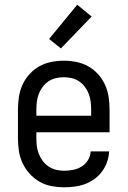

<svg xmlns="http://www.w3.org/2000/svg" viewBox="-20 -785 540 813"><path d="M252 8Q225 8 198 3Q171 -2 147.5 -15.5Q124 -29 105.5 -49.5Q87 -70 75.5 -94.5Q64 -119 60 -146Q56 -173 56 -200V-320Q56 -347 60 -374Q64 -401 75 -425.5Q86 -450 104.5 -470.5Q123 -491 146 -504Q169 -517 196 -522.5Q223 -528 250 -528Q277 -528 304 -522.5Q331 -517 354 -504Q377 -491 395.5 -470.5Q414 -450 425 -425.5Q436 -401 440 -374Q444 -347 444 -320V-225H134V-200Q134 -183 136 -166Q138 -149 144.5 -133Q151 -117 161.5 -103Q172 -89 186.5 -79.5Q201 -70 218 -66Q235 -62 252 -62Q271 -62 290.5 -66Q310 -70 326 -80Q342 -90 352.5 -107Q363 -124 364 -144H442Q441 -121 433.5 -99.5Q426 -78 412.5 -59.5Q399 -41 380.5 -27.5Q362 -14 341 -6Q320 2 297 5Q274 8 252 8ZM366 -295V-320Q366 -337 364 -354Q362 -371 356 -387Q350 -403 339.5 -417Q329 -431 315 -440.5Q301 -450 284 -454Q267 -458 250 -458Q233 -458 216 -454Q199 -450 185 -440.5Q171 -431 160.5 -417Q150 -403 144 -387Q138 -371 136 -354Q134 -337 134 -320V-295ZM238 -580 188 -620 307 -765 368 -715Z"/></svg>

Font: Iosevka NFM
Style: Regular
Weight: 400
Monospace: yes
Designer: Belleve Invis
Foundry: Belleve Invis
Version: Version 29.0.4; ttfautohint (v1.8.4);Nerd Fonts 3.3.0